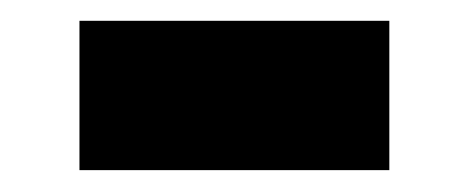

<svg xmlns="http://www.w3.org/2000/svg" viewBox="-20 -402 440 180"><path d="M54.5 -242.5V-382.5H345V-242.5Z"/></svg>

Font: Karla ExtraBold
Style: Regular
Weight: 800
Designer: Jonathan Pinhorn
Version: Version 2.001